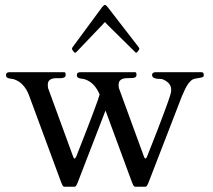

<svg xmlns="http://www.w3.org/2000/svg" viewBox="-20 -729 847 765"><path d="M224.1 -1.5 94.7 -351.6Q86.4 -373.5 71.3 -390.1Q56.2 -406.7 34.2 -413.6Q31.2 -414.6 26.4 -415Q21.5 -415.5 16.6 -416.5Q11.7 -417.5 7.8 -420.4Q3.9 -423.3 3.9 -429.7Q3.9 -441.4 18.1 -441.4H235.4Q240.2 -441.4 241 -437Q241.7 -432.6 241.7 -431.2Q241.7 -423.3 235.8 -420.4Q230 -417.5 220.9 -417.5Q211.9 -417.5 203.4 -417.5Q194.8 -417.5 187.5 -415.3Q180.2 -413.1 175.3 -407.5Q170.4 -401.9 170.4 -389.6Q170.4 -388.2 170.9 -383.5Q171.4 -378.9 171.4 -378.4L270.5 -107.4Q271.5 -105 273.2 -101.1Q274.9 -97.2 277.3 -97.2Q278.3 -97.2 280 -98.9Q281.7 -100.6 283 -103.3Q284.2 -106 285.2 -108.6Q286.1 -111.3 286.6 -112.3Q310.5 -172.9 326.7 -214.8Q342.8 -256.8 353.3 -284.7Q363.8 -312.5 369.1 -328.1Q374.5 -343.8 377 -352.1Q368.7 -373.5 353.5 -390.1Q338.4 -406.7 316.4 -413.6Q313.5 -414.6 308.6 -415Q303.7 -415.5 298.8 -416.5Q293.9 -417.5 290 -420.4Q286.1 -423.3 286.1 -429.7Q286.1 -441.4 300.3 -441.4H517.6Q522.5 -441.4 523.2 -437Q523.9 -432.6 523.9 -431.2Q523.9 -423.3 518.3 -420.7Q512.7 -418 503.9 -418Q495.1 -418 486.1 -417.7Q477.1 -417.5 469.7 -415.3Q462.4 -413.1 457.5 -407.5Q452.6 -401.9 452.6 -389.6Q452.6 -388.2 453.1 -383.5Q453.6 -378.9 453.6 -378.4L552.7 -107.4Q553.7 -105 555.4 -101.1Q557.1 -97.2 559.6 -97.2Q560.5 -97.2 562.3 -98.9Q564 -100.6 565.2 -103.3Q566.4 -106 567.4 -108.6Q568.4 -111.3 568.8 -112.3Q591.8 -169.9 607.4 -210.7Q623 -251.5 633.3 -279.1Q643.6 -306.6 649.4 -323.2Q655.3 -339.8 658.2 -349.4Q661.1 -358.9 661.6 -363Q662.1 -367.2 662.1 -370.6Q662.1 -387.2 651.9 -397.7Q641.6 -408.2 626.5 -413.6Q622.6 -414.6 616.2 -414.6Q609.9 -414.6 603.3 -415.5Q596.7 -416.5 591.3 -419.9Q585.9 -423.3 585.9 -431.2Q585.9 -436 590.1 -438.7Q594.2 -441.4 599.1 -441.4H784.7Q790 -439.9 791 -436.5Q792 -433.1 792 -430.7Q792 -426.8 790.8 -424.6Q789.6 -422.4 785.2 -420.9Q780.8 -419.4 774.2 -418.5Q767.6 -417.5 756.8 -415.5Q747.1 -413.6 739.3 -406Q731.4 -398.4 725.1 -387.9Q718.8 -377.4 713.9 -366Q709 -354.5 704.6 -345.2L571.3 -0.5Q569.8 2.9 566.7 9Q563.5 15.1 558.1 15.1H519.5Q514.2 15.1 511 8.8Q507.8 2.4 506.3 -1.5L400.4 -288.6L289.1 -0.5Q287.6 2.9 284.4 9Q281.2 15.1 275.9 15.1H237.3Q231.9 15.1 228.8 8.8Q225.6 2.4 224.1 -1.5ZM408.2 -630.4Q406.7 -631.8 402.8 -636.2Q398.9 -640.6 397.9 -640.6Q397 -640.6 393.3 -636.2Q389.6 -631.8 388.2 -630.4L283.7 -521Q282.7 -520 281.2 -519.5Q279.8 -519 278.8 -519Q277.3 -519 275.4 -521Q273.4 -522.9 271.5 -525.6Q269.5 -528.3 268.1 -530.8Q266.6 -533.2 266.6 -534.7Q266.6 -537.1 270 -542L386.2 -699.7Q389.2 -702.6 392.3 -706.1Q395.5 -709.5 397.9 -709.5Q400.4 -709.5 404.1 -706.1Q407.7 -702.6 410.6 -698.7L531.7 -542Q535.2 -536.6 535.2 -534.7Q535.2 -533.2 533.7 -530.8Q532.2 -528.3 530.3 -525.6Q528.3 -522.9 526.4 -521Q524.4 -519 522.9 -519Q521 -519 519 -521Z"/></svg>

Font: Kurinto Book Core
Style: Regular
Weight: 400
Designer: Kurinto was developed by Clint Goss from a range of fonts that are compatible with the SIL Open Font License Version 1.1
Foundry: Clinton F. Goss
Version: Version 2.196; July 25, 2020